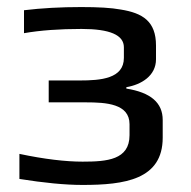

<svg xmlns="http://www.w3.org/2000/svg" viewBox="-20 -514 541 544"><path d="M422 -346V-385C422 -454 384 -477 322 -487C295 -492 258 -494 210 -494C152 -494 98 -491 48 -485V-420C94 -428 148 -432 211 -432C291 -432 331 -415 331 -380V-350C331 -291 265 -286 206 -286H118V-224H223C281 -224 347 -220 347 -162V-131C347 -61 283 -56 214 -56C166 -56 106 -63 35 -78V-7C104 4 164 10 214 10C333 10 441 -5 441 -124V-174C441 -223 407 -252 338 -263V-267C380 -274 422 -299 422 -346Z"/></svg>

Font: Gamestation Text
Style: Bold
Weight: 400
Designer: Jonas Hecksher
Foundry: Jonas Hecksher, Playtypeª, e-types AS
Version: Version 1.003